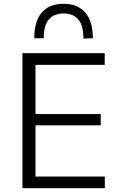

<svg xmlns="http://www.w3.org/2000/svg" viewBox="-20 -994 632 1014"><path d="M98.5 0V-713H533V-651.5H167.5V-391.5H512V-332H167.5V-61.5H533.5V0ZM420.5 -790Q420.5 -860.5 393.2 -891.8Q366 -923 316 -923Q265.5 -923 238.2 -892Q211 -861 211 -792H161Q161 -881 200.5 -927.5Q240 -974 316 -974Q390.5 -974 430.5 -927.5Q470.5 -881 470.5 -792Z"/></svg>

Font: Heraclito Light
Style: Regular
Weight: 300
Designer: Kostas Bartsokas (font) & Cristiano Sobral (main changes)
Foundry: Kostas Bartsokas (font) & Cristiano Sobral (main changes)
Version: Version 1.00;July 8, 2020;FontCreator 13.0.0.2655 64-bit